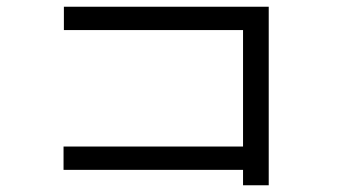

<svg xmlns="http://www.w3.org/2000/svg" viewBox="-20 -591 1040 562"><path d="M166 -93.8Q166 -111.3 166 -162.1Q296.9 -162.1 691.4 -162.1Q691.4 -247.1 691.4 -502.9Q560.5 -502.9 167 -502.9Q167 -520.5 167 -571.3Q317.4 -571.3 766.6 -571.3Q766.6 -440.4 766.6 -48.8Q748 -48.8 691.4 -48.8Q691.4 -59.6 691.4 -93.8Q559.6 -93.8 166 -93.8Z"/></svg>

Font: Gothic A1
Style: Regular
Weight: 400
Designer: HanYang I&C Co.,Ltd.
Version: Version 2.50